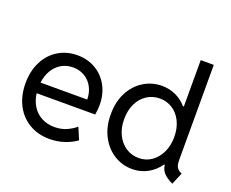

<svg xmlns="http://www.w3.org/2000/svg" viewBox="-121 -952 1394 1159"><g transform="rotate(20 576.0 -372.0)"><path d="M39.1 -259.8Q39.1 -339.4 70.1 -399.7Q101.1 -460 155.3 -492.7Q209.5 -525.4 277.3 -525.4Q343.3 -525.4 395 -494.9Q446.8 -464.4 475.8 -410.4Q504.9 -356.4 504.9 -288.1Q504.9 -257.8 499 -225.6H123Q128.9 -178.7 151.4 -143.6Q173.8 -108.4 210.2 -89.4Q246.6 -70.3 293 -70.3Q335.4 -70.3 369.4 -85.2Q403.3 -100.1 428.7 -122.1L460.9 -45.9Q428.7 -22 383.8 -7.1Q338.9 7.8 289.1 7.8Q216.8 7.8 159.9 -25.1Q103 -58.1 71 -118.9Q39.1 -179.7 39.1 -259.8ZM422.9 -293.9Q422.9 -335.9 405 -371.1Q387.2 -406.2 354 -426.8Q320.8 -447.3 277.3 -447.3Q236.8 -447.3 203.9 -428.5Q170.9 -409.7 149.9 -375Q128.9 -340.3 123 -293.9Z M997.6 -84H993.2Q962.4 -40.5 918 -16.4Q873.5 7.8 820.3 7.8Q756.8 7.8 703.4 -25.4Q649.9 -58.6 618.2 -119.6Q586.4 -180.7 586.9 -259.8Q586.4 -339.4 617.9 -399.9Q649.4 -460.4 703.1 -493.4Q756.8 -526.4 820.3 -526.4Q867.7 -526.4 908.7 -507.6Q949.7 -488.8 979.5 -454.1H985.4V-752H1069.3V-143.6Q1069.3 -121.1 1072.8 -107.9Q1076.2 -94.7 1085.2 -85.4Q1094.2 -76.2 1111.3 -68.4L1079.1 7.8Q1038.6 -11.7 1019.5 -33Q1000.5 -54.2 997.6 -84ZM994.1 -259.8Q994.1 -317.4 972.9 -360.6Q951.7 -403.8 915.3 -427Q878.9 -450.2 835 -450.2Q788.1 -450.2 751 -426Q713.9 -401.9 693.1 -358.4Q672.4 -314.9 672.9 -259.8Q672.4 -205.6 693.1 -161.9Q713.9 -118.2 751 -93.3Q788.1 -68.4 835 -68.4Q880.4 -68.4 916.5 -93.3Q952.6 -118.2 973.4 -161.9Q994.1 -205.6 994.1 -259.8Z"/></g></svg>

Font: Reddit Sans Strawberry
Style: Regular
Weight: 400
Designer: Stephen Hutchings
Foundry: Reddit
Version: Version 1.013